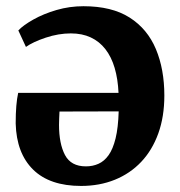

<svg xmlns="http://www.w3.org/2000/svg" viewBox="-20 -584 578 618"><path d="M241 14.5Q140 14.5 86.5 -38.2Q33 -91 30.5 -186.5Q30.5 -219 32.5 -243Q34.5 -267 38.5 -285H361.5Q359.5 -330 349 -365.5Q338.5 -401 319.2 -425.8Q300 -450.5 272.2 -463.5Q244.5 -476.5 208 -476.5Q168.5 -476.5 127.2 -462.8Q86 -449 63.5 -433L39 -486Q55 -503 87.5 -521.2Q120 -539.5 162 -551.8Q204 -564 248.5 -564Q340 -564 397.2 -527.5Q454.5 -491 481.8 -426Q509 -361 509 -276.5Q509 -208.5 489.5 -154.5Q470 -100.5 434.5 -63Q399 -25.5 349.8 -5.5Q300.5 14.5 241 14.5ZM256.5 -48.5Q278.5 -48.5 297 -56.8Q315.5 -65 329.5 -84.5Q343.5 -104 352 -138.5Q360.5 -173 362 -225.5L171.5 -225Q171 -214.5 170.5 -202.8Q170 -191 170 -182Q170 -121.5 189.2 -85Q208.5 -48.5 256.5 -48.5Z"/></svg>

Font: Merriweather 24pt
Style: Bold
Weight: 700
Designer: Eben Sorkin
Foundry: Eben Sorkin
Version: Version 2.100